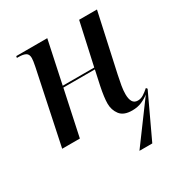

<svg xmlns="http://www.w3.org/2000/svg" viewBox="-174 -662 941 997"><g transform="rotate(-30 296.5 -163.0)"><path d="M374 210 549 -27Q530 -12 505 -1Q480 10 447 10Q396 10 374.5 -18.5Q353 -47 353 -85Q353 -121 366 -184L385 -272H196L138 0H32L124 -438Q131 -472 131 -487Q131 -510 116.5 -518Q102 -526 74 -526H64L66 -536H252L198 -282H387L443 -536H550L474 -189Q467 -156 462.5 -130Q458 -104 458 -81Q458 -52 467.5 -36Q477 -20 498 -20Q516 -20 532 -30Q548 -40 566 -56L572 -48L451 210Z"/></g></svg>

Font: Noto Serif Display SemiCondensed Medium
Style: Italic
Weight: 500
Width: 4
Italic angle: -12°
Designer: Monotype Design Team
Foundry: Monotype Imaging Inc.
Version: Version 2.009